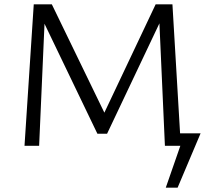

<svg xmlns="http://www.w3.org/2000/svg" viewBox="-20 -678 978 893"><path d="M798 0V-58H913L884 0ZM751 195 839 -58H913L806 195ZM747 0 719 -624 753 -636 478 -56H433L168 -607L169 -658H221L477 -130H454L704 -658H782L821 0ZM94 0 137 -658H191L162 0Z"/></svg>

Font: Ysabeau Office
Style: Regular
Weight: 400
Designer: Christian Thalmann (Catharsis Fonts)
Version: Version 2.001;gftools[0.9.30]; featfreeze: tnum,lnum,ss02